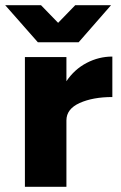

<svg xmlns="http://www.w3.org/2000/svg" viewBox="-46 -720 467 740"><path d="M50 -500H210V-407Q241 -453 288 -477.5Q335 -502 387 -502V-346Q312 -346 261 -323Q210 -300 210 -256V0H50ZM-26 -700H112L178 -632L244 -700H382L257 -557H100Z"/></svg>

Font: Oak Sans ExtraBold
Style: Regular
Weight: 800
Designer: Erik Kennedy, Walven
Foundry: Erik Kennedy, Walven
Version: Version 1.000